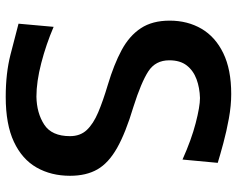

<svg xmlns="http://www.w3.org/2000/svg" viewBox="-100 -728 840 681"><g transform="rotate(90 320.5 -387.0)"><path d="M323.2 13.2Q239.3 13.2 173.3 -3.7Q107.4 -20.5 63.5 -32.2L74.7 -156.7Q137.2 -129.9 203.4 -112.8Q269.5 -95.7 322.3 -95.7Q380.4 -96.7 421.4 -123.3Q462.4 -149.9 462.4 -214.8Q462.4 -251 440.7 -274.2Q418.9 -297.4 378.2 -314.7Q337.4 -332 279.8 -349.1Q208 -370.6 157.2 -397.9Q106.4 -425.3 79.6 -466.1Q52.7 -506.8 52.7 -568.4Q52.7 -631.8 81.5 -681.2Q110.4 -730.5 168.2 -758.5Q226.1 -786.6 313 -786.6Q354 -786.6 399.7 -778.3Q445.3 -770 486.8 -758.8Q528.3 -747.6 557.1 -738.8L545.4 -613.8Q474.6 -645.5 416 -660.6Q357.4 -675.8 327.1 -675.8Q291 -674.8 260.5 -663.6Q230 -652.3 211.7 -628.9Q193.4 -605.5 193.4 -566.9Q193.4 -518.1 232.4 -492.7Q271.5 -467.3 357.9 -439.9Q450.7 -412.1 504.2 -381.8Q557.6 -351.6 580.3 -312Q603 -272.5 603 -214.8Q603 -147.9 573.7 -96.4Q544.4 -44.9 482.7 -15.9Q420.9 13.2 323.2 13.2Z"/></g></svg>

Font: Pinar DS1 SemiBold
Style: Regular
Weight: 600
Designer: Amin Abedi
Version: Version 3.000